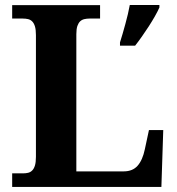

<svg xmlns="http://www.w3.org/2000/svg" viewBox="-20 -734 694 754"><path d="M27.8 0V-53.2H69.8Q81.1 -53.2 90.3 -55.4Q99.6 -57.6 106.4 -64.5Q113.3 -71.3 117.2 -84Q121.1 -96.7 121.1 -118.2V-596.2Q121.1 -617.7 117.2 -630.4Q113.3 -643.1 106.4 -649.9Q99.6 -656.7 90.3 -658.9Q81.1 -661.1 69.8 -661.1H27.8V-713.9H373V-661.1H331.1Q320.8 -661.1 311.3 -658.9Q301.8 -656.7 294.9 -650.4Q288.1 -644 283.9 -632.1Q279.8 -620.1 279.8 -600.1V-61H465.8Q501 -61 520.5 -83.3Q540 -105.5 548.8 -147.9L564.9 -223.1H621.1L613.8 0ZM451.2 -567.4Q456.1 -582.5 461.4 -601.1Q466.8 -619.6 472.2 -639.4Q477.5 -659.2 482.2 -678.5Q486.8 -697.8 489.7 -714.4H606V-704.6Q599.1 -689 588.1 -669.7Q577.1 -650.4 564 -630.1Q550.8 -609.9 537.1 -590.3Q523.4 -570.8 510.7 -554.7H451.2Z"/></svg>

Font: Droid Serif
Style: Bold
Weight: 700
Designer: Monotype Design team
Foundry: Monotype Imaging Inc.
Version: Version 1.03